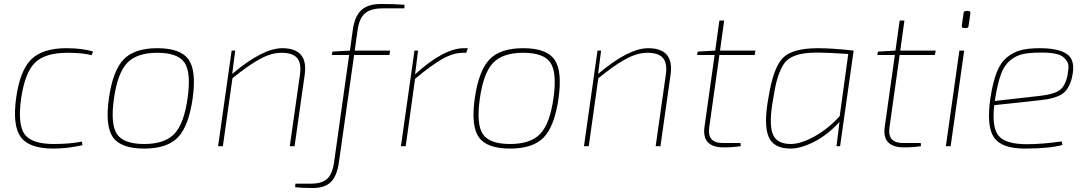

<svg xmlns="http://www.w3.org/2000/svg" viewBox="-20 -734 5457 964"><path d="M391 -23 394 -5Q318 12 248 12Q127 12 84.5 -45.5Q42 -103 61 -242Q80 -380 137 -436Q194 -492 313 -492Q395 -492 447 -475L440 -457Q396 -469 318 -469Q207 -469 156 -419.5Q105 -370 86 -239Q68 -108 104 -59.5Q140 -11 250 -11Q330 -11 391 -23Z M770 -492Q887 -492 927 -435Q967 -378 947 -238Q927 -100 873 -44Q819 12 704 12Q587 12 547 -45Q507 -102 527 -242Q547 -380 601 -436Q655 -492 770 -492ZM552 -238Q534 -110 567.5 -60.5Q601 -11 704 -11Q807 -11 855.5 -62Q904 -113 922 -242Q940 -370 906.5 -419.5Q873 -469 770 -469Q667 -469 618.5 -418Q570 -367 552 -238Z M1161 -480 1146 -363Q1299 -492 1397 -492Q1528 -492 1510 -360L1459 0H1435L1486 -359Q1494 -417 1471.5 -443Q1449 -469 1393 -469Q1343 -469 1285.5 -438Q1228 -407 1147 -341L1099 0H1075L1143 -480Z M2010 -692H1901Q1841 -692 1812 -666.5Q1783 -641 1775 -580L1761 -480H1939L1935 -458H1758L1682 78Q1673 147 1642.5 178.5Q1612 210 1550 210Q1495 210 1462 206L1463 188H1542Q1597 188 1623.5 163Q1650 138 1658 76L1733 -458H1646L1649 -475L1737 -480L1751 -582Q1760 -650 1793 -682Q1826 -714 1893 -714Q1966 -714 2011 -710Z M2329 -492 2321 -469H2305Q2256 -469 2201 -438Q2146 -407 2064 -338L2017 0H1993L2061 -480H2079L2064 -361Q2209 -492 2309 -492Z M2607 -492Q2724 -492 2764 -435Q2804 -378 2784 -238Q2764 -100 2710 -44Q2656 12 2541 12Q2424 12 2384 -45Q2344 -102 2364 -242Q2384 -380 2438 -436Q2492 -492 2607 -492ZM2389 -238Q2371 -110 2404.5 -60.5Q2438 -11 2541 -11Q2644 -11 2692.5 -62Q2741 -113 2759 -242Q2777 -370 2743.5 -419.5Q2710 -469 2607 -469Q2504 -469 2455.5 -418Q2407 -367 2389 -238Z M2998 -480 2983 -363Q3136 -492 3234 -492Q3365 -492 3347 -360L3296 0H3272L3323 -359Q3331 -417 3308.5 -443Q3286 -469 3230 -469Q3180 -469 3122.5 -438Q3065 -407 2984 -341L2936 0H2912L2980 -480Z M3592 -458 3541 -95Q3529 -16 3609 -16H3698L3699 0Q3658 6 3614 6Q3503 6 3517 -96L3568 -458H3480L3483 -475L3571 -480L3592 -631H3616L3595 -480H3773L3769 -458Z M4180 0 4195 -122Q4136 -57 4068.5 -22.5Q4001 12 3950 12Q3862 12 3838 -50Q3814 -112 3838 -242Q3862 -393 3910 -442.5Q3958 -492 4087 -492Q4158 -492 4266 -480L4198 0ZM4196 -151 4239 -463Q4130 -470 4090 -470Q4039 -470 4006.5 -464Q3974 -458 3949 -444Q3924 -430 3908.5 -401.5Q3893 -373 3882 -335.5Q3871 -298 3862 -238Q3840 -119 3858.5 -65Q3877 -11 3950 -11Q4000 -11 4068.5 -48.5Q4137 -86 4196 -151Z M4497 -458 4446 -95Q4434 -16 4514 -16H4603L4604 0Q4563 6 4519 6Q4408 6 4422 -96L4473 -458H4385L4388 -475L4476 -480L4497 -631H4521L4500 -480H4678L4674 -458Z M4831 -679H4841Q4854 -679 4852 -666L4843 -604Q4842 -593 4831 -593H4821Q4807 -593 4809 -606L4818 -668Q4819 -679 4831 -679ZM4753 0H4729L4797 -480H4821Z M5311 -24 5314 -6Q5247 12 5125 12Q5007 12 4969.5 -45.5Q4932 -103 4953 -244Q4965 -321 4984 -370Q5003 -419 5035 -445.5Q5067 -472 5105 -482Q5143 -492 5201 -492Q5297 -492 5339.5 -460.5Q5382 -429 5362 -344Q5348 -286 5313.5 -262.5Q5279 -239 5203 -231L4972 -206Q4959 -92 4995 -51Q5031 -10 5135 -10Q5213 -10 5311 -24ZM4975 -227 5204 -253Q5271 -261 5298 -279.5Q5325 -298 5338 -346Q5343 -373 5344.5 -393Q5346 -413 5337 -426.5Q5328 -440 5317.5 -448.5Q5307 -457 5288 -462Q5269 -467 5251 -468.5Q5233 -470 5208 -470Q5150 -470 5115.5 -462.5Q5081 -455 5051.5 -430.5Q5022 -406 5005.5 -361Q4989 -316 4977 -241Z"/></svg>

Font: Exo 2.0 Thin
Style: Italic
Weight: 250
Italic angle: -8°
Designer: Natanael Gama
Version: Version 1.001;PS 001.001;hotconv 1.0.70;makeotf.lib2.5.58329